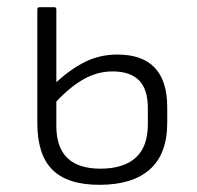

<svg xmlns="http://www.w3.org/2000/svg" viewBox="-20 -503 548 535"><path d="M257 12Q168 12 126 -30Q84 -72 84 -160V-477Q84 -483 91 -483H131Q137 -483 137 -477V-274Q176 -310 217 -330.5Q258 -351 307 -351Q446 -351 446 -204V-161Q446 -74 397.5 -31Q349 12 257 12ZM137 -152Q137 -33 260 -33Q324 -33 358 -63.5Q392 -94 392 -157V-201Q392 -255 367 -279.5Q342 -304 294 -304Q251 -304 212.5 -282Q174 -260 137 -220Z"/></svg>

Font: Sofia Sans Light
Style: Regular
Weight: 300
Designer: Botio Nikoltchev, Ani Petrova
Foundry: lettersoup
Version: Version 4.100; ttfautohint (v1.8.3)